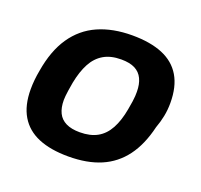

<svg xmlns="http://www.w3.org/2000/svg" viewBox="-101 -652 815 778"><g transform="rotate(20 306.5 -263.0)"><path d="M267 12Q190 12 137.5 -10Q85 -32 58 -77.5Q31 -123 31 -192Q31 -212 33 -232.5Q35 -253 39 -274Q54 -365 94 -423.5Q134 -482 197 -510Q260 -538 344 -538Q422 -538 475 -516Q528 -494 555 -448.5Q582 -403 582 -333Q582 -303 576.5 -275.5Q571 -248 561 -221Q542 -141 503.5 -89.5Q465 -38 406.5 -13Q348 12 267 12ZM277 -96Q322 -96 352.5 -113Q383 -130 402 -165Q421 -200 430 -251Q434 -273 436 -287Q438 -301 438.5 -310.5Q439 -320 439 -329Q439 -362 428 -385Q417 -408 394.5 -419.5Q372 -431 335 -431Q290 -431 259.5 -413Q229 -395 210.5 -360.5Q192 -326 182 -275Q178 -253 176 -238.5Q174 -224 173 -214.5Q172 -205 172 -197Q172 -164 183 -141.5Q194 -119 217.5 -107.5Q241 -96 277 -96Z"/></g></svg>

Font: Archivo SemiBold
Style: Bold Italic
Weight: 700
Italic angle: -10°
Version: Version 2.001